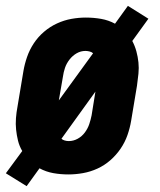

<svg xmlns="http://www.w3.org/2000/svg" viewBox="-27 -588 547 656"><path d="M64 48 -7 4 49 -72Q39 -89 34.5 -107.5Q30 -126 28 -145Q26 -164 27.5 -184Q29 -204 33 -225L53 -345Q57 -369 65.5 -393.5Q74 -418 88.5 -440Q103 -462 123.5 -479.5Q144 -497 168 -508Q192 -519 217 -523.5Q242 -528 266 -528Q293 -528 318.5 -523.5Q344 -519 366 -507L410 -568L480 -524L425 -448Q434 -431 439 -412.5Q444 -394 446 -375Q448 -356 446 -336Q444 -316 441 -295L421 -175Q417 -151 408.5 -126.5Q400 -102 385 -80Q370 -58 350 -40.5Q330 -23 306 -12Q282 -1 256.5 3.5Q231 8 207 8Q180 8 155 3.5Q130 -1 108 -13ZM174 -245 291 -406Q287 -410 279.5 -412Q272 -414 265 -414Q249 -414 235 -406Q221 -398 210.5 -384.5Q200 -371 195 -356Q190 -341 188 -326ZM208 -106Q224 -106 238.5 -114Q253 -122 263 -135.5Q273 -149 278 -164Q283 -179 286 -194L299 -275L183 -114Q187 -110 194 -108Q201 -106 208 -106Z"/></svg>

Font: Iosevka Curly Slab Heavy
Style: Italic
Weight: 900
Italic angle: -9°
Monospace: yes
Designer: Belleve Invis
Foundry: Belleve Invis
Version: Version 22.1.2; ttfautohint (v1.8.4)